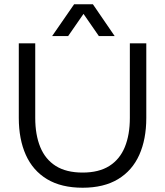

<svg xmlns="http://www.w3.org/2000/svg" viewBox="-20 -863 773 899"><path d="M367 16Q267 16 200.5 -24Q134 -64 101 -137.5Q68 -211 68 -311V-660H145V-311Q145 -232 168.5 -174.5Q192 -117 241 -86Q290 -55 367 -55Q443 -55 492 -86Q541 -117 564.5 -174.5Q588 -232 588 -311V-660H665V-311Q665 -211 632 -137.5Q599 -64 532.5 -24Q466 16 367 16ZM415 -843 517 -694H443L371 -798L299 -694H224L327 -843Z"/></svg>

Font: Nata Sans
Style: Regular
Weight: 400
Designer: Daniel Uzquiano Cruz
Version: Version 1.001